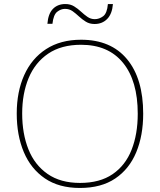

<svg xmlns="http://www.w3.org/2000/svg" viewBox="-20 -922 794 952"><path d="M690 -358Q690 -250 655.5 -167Q621 -84 551.5 -37Q482 10 376 10Q272 10 202.5 -37.5Q133 -85 98 -168Q63 -251 63 -359Q63 -467 100 -549.5Q137 -632 208.5 -678.5Q280 -725 382 -725Q530 -725 610 -628.5Q690 -532 690 -358ZM90 -359Q90 -259 121 -181.5Q152 -104 216 -59.5Q280 -15 377 -15Q475 -15 538.5 -58.5Q602 -102 632.5 -179.5Q663 -257 663 -358Q663 -521 590 -610.5Q517 -700 382 -700Q284 -700 219 -656Q154 -612 122 -535Q90 -458 90 -359ZM215 -804Q219 -854 242.5 -878Q266 -902 304 -902Q329 -902 347.5 -890.5Q366 -879 381.5 -864.5Q397 -850 413.5 -838.5Q430 -827 450 -827Q472 -827 491.5 -841.5Q511 -856 515 -902H540Q536 -853 511.5 -828Q487 -803 449 -803Q424 -803 405.5 -814.5Q387 -826 371.5 -840.5Q356 -855 340 -866.5Q324 -878 302 -878Q282 -878 263.5 -863.5Q245 -849 240 -804Z"/></svg>

Font: Noto Sans Bengali Thin
Style: Regular
Weight: 100
Designer: Jelle Bosma - Monotype Design Team
Foundry: Monotype Imaging Inc.
Version: Version 2.003; ttfautohint (v1.8.4.7-5d5b)